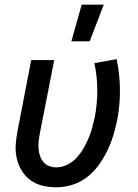

<svg xmlns="http://www.w3.org/2000/svg" viewBox="-20 -786 590 818"><path d="M219 12Q189 12 160.5 5Q132 -2 109.5 -18.5Q87 -35 72.5 -59Q58 -83 51.5 -111Q45 -139 47 -169Q49 -199 55 -230L113 -530H211L149 -214Q146 -197 144.5 -181Q143 -165 144.5 -149.5Q146 -134 151 -120Q156 -106 165.5 -95Q175 -84 189.5 -78.5Q204 -73 221 -73Q243 -73 266 -84Q289 -95 306 -113.5Q323 -132 335.5 -153.5Q348 -175 357.5 -197.5Q367 -220 373 -242.5Q379 -265 384 -288Q395 -347 394.5 -405Q394 -463 382 -517L477 -534Q490 -472 491 -406Q492 -340 479 -273Q472 -240 462 -207Q452 -174 436.5 -142.5Q421 -111 399.5 -81.5Q378 -52 349 -30Q320 -8 286 2Q252 12 219 12ZM284 -610 328 -766H422L362 -610Z"/></svg>

Font: Lode Dark Term
Style: Bold Italic
Weight: 700
Italic angle: -11°
Monospace: yes
Designer: Belleve Invis
Foundry: Belleve Invis
Version: Version 29.2.0